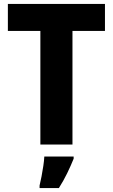

<svg xmlns="http://www.w3.org/2000/svg" viewBox="-20 -734 573 975"><path d="M348 0H185V-577H20V-714H513V-577H348ZM354 72Q339 109 321 146Q303 183 279 221H181V208Q186 188 191 161.5Q196 135 200 108.5Q204 82 205 61H354Z"/></svg>

Font: Noto Sans Gurmukhi SemiCondensed ExtraBold
Style: Regular
Weight: 800
Width: 4
Designer: Jelle Bosma - Monotype Design Team
Foundry: Monotype Imaging Inc.
Version: Version 2.004; ttfautohint (v1.8.4.7-5d5b)